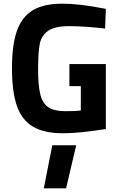

<svg xmlns="http://www.w3.org/2000/svg" viewBox="-20 -712 651 1043"><path d="M45 -343Q45 -468 72 -544.5Q99 -621 158.5 -656.5Q218 -692 318 -692Q367 -692 421.5 -685.5Q476 -679 555 -664L551 -557Q435 -570 355 -570Q276 -570 240 -543.5Q204 -517 195.5 -471.5Q187 -426 187 -336Q187 -247 199 -199Q211 -151 242.5 -129.5Q274 -108 336 -108Q395 -108 419 -112V-244H357V-364H555V-11Q409 12 323 12Q218 12 157.5 -25Q97 -62 71 -139Q45 -216 45 -343ZM264 77H394L339 311H218Z"/></svg>

Font: Cairo
Style: Bold
Weight: 700
Designer: Mohamed Gaber
Foundry: Kief Type Foundry
Version: Version 2.100